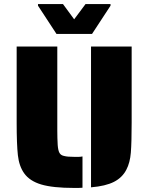

<svg xmlns="http://www.w3.org/2000/svg" viewBox="-20 -917 730 945"><path d="M99 -64Q74 -99 68 -153Q62 -207 62 -314V-688H262V-274Q262 -237 264 -203Q266 -176 273 -164Q280 -152 297 -149Q312 -145 345 -145H368Q376 -145 386 -147V7Q379 8 366 8H345Q240 8 183 -9Q126 -26 99 -64ZM428 -688H628V-314Q628 -216 624 -166Q620 -116 602 -82Q582 -43 541 -22Q500 -1 428 5ZM167 -889V-897H290L345 -822L401 -897H524V-889L433 -750H258Z"/></svg>

Font: Saira Stencil One
Style: Regular
Weight: 400
Designer: Hector Gatti with collaboration of the Omnibus-Type team
Foundry: Omnibus-Type
Version: Version 1.004